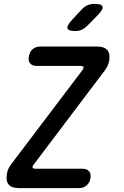

<svg xmlns="http://www.w3.org/2000/svg" viewBox="-20 -970 640 990"><path d="M78 0Q40 0 24.5 -18.5Q9 -37 16 -75Q18 -88 23 -99Q28 -110 36 -121L404 -607Q412 -618 410.5 -624Q409 -630 395 -630H170Q146 -630 135 -643.5Q124 -657 129 -680Q133 -703 148.5 -716.5Q164 -730 188 -730H481Q518 -730 533.5 -711.5Q549 -693 543 -656Q540 -643 535 -631.5Q530 -620 522 -609L155 -123Q146 -112 148 -106Q150 -100 163 -100H405Q428 -100 439.5 -86.5Q451 -73 446 -50Q442 -27 426 -13.5Q410 0 387 0ZM368 -810Q332 -810 328 -823.5Q324 -837 350 -866L401 -921Q416 -937 432 -943.5Q448 -950 468 -950Q504 -950 508.5 -936Q513 -922 485 -893L430 -837Q416 -823 401 -816.5Q386 -810 368 -810Z"/></svg>

Font: Maple Mono NL Medium
Style: Italic
Weight: 500
Italic angle: -10°
Monospace: yes
Designer: subframe7536
Version: Version 7.000